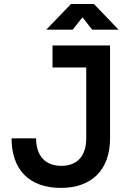

<svg xmlns="http://www.w3.org/2000/svg" viewBox="-20 -918 626 948"><path d="M280.3 9.8C433.1 9.8 523.4 -79.6 523.4 -234.9V-693.4H239.3V-585H405.8V-234.9C405.8 -147.9 361.3 -99.1 282.7 -99.1C203.6 -99.1 158.2 -148.9 158.2 -234.9H37.1C37.1 -80.1 124.5 9.8 280.3 9.8ZM208.5 -771.5H338.9L387.2 -832.5L435.1 -771.5H565.4L443.8 -898.4H330.6Z"/></svg>

Font: Cascadia Mono SemiBold
Style: Regular
Weight: 600
Monospace: yes
Designer: Aaron Bell
Foundry: Saja Typeworks
Version: Version 2404.023